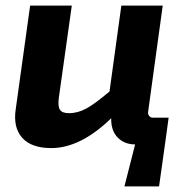

<svg xmlns="http://www.w3.org/2000/svg" viewBox="-20 -513 668 682"><path d="M566 0 545 149H422L460 0Q422 0 398 -24.5Q374 -49 375 -93Q266 13 162 13Q91 13 58.5 -24Q26 -61 36 -126L87 -493H235L189 -166Q185 -135 193 -123Q201 -111 225 -111Q257 -111 287.5 -128Q318 -145 369 -188L411 -493H558L506 -115Q505 -107 510 -101Q515 -95 523 -95H579Z"/></svg>

Font: Ezarion
Style: Bold Italic
Weight: 700
Italic angle: -8°
Designer: Natanael Gama
Version: Version 1.001;PS 001.001;hotconv 1.0.70;makeotf.lib2.5.58329